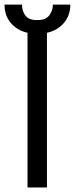

<svg xmlns="http://www.w3.org/2000/svg" viewBox="-67 -829 331 849"><path d="M140.6 -718.8V0H54.7V-718.8ZM167 -808.6H244.1Q243.7 -752 204.1 -715.8Q164.6 -679.7 97.7 -679.7Q31.2 -679.7 -8.1 -715.8Q-47.4 -752 -46.9 -808.6H30.3Q29.8 -781.2 45.2 -760.5Q60.5 -739.7 97.7 -740.2Q134.3 -739.7 150.4 -760.5Q166.5 -781.2 167 -808.6Z"/></svg>

Font: Inter Display V
Style: Regular
Weight: 400
Designer: Rasmus Andersson
Foundry: rsms
Version: Version 3.015;git-src